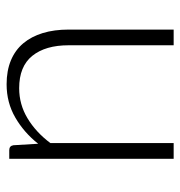

<svg xmlns="http://www.w3.org/2000/svg" viewBox="-2 -544 546 581"><g transform="rotate(-90 270.5 -253.0)"><path d="M81 0V-497.5H107Q120 -497.5 122 -485L126.5 -410Q160.5 -453 205.8 -479.2Q251 -505.5 306.5 -505.5Q347.5 -505.5 378.8 -492.5Q410 -479.5 430.5 -455Q451 -430.5 461.5 -396Q472 -361.5 472 -318V0H424.5V-318Q424.5 -388 392.5 -427.8Q360.5 -467.5 294.5 -467.5Q245.5 -467.5 203.5 -442.2Q161.5 -417 128.5 -373V0Z"/></g></svg>

Font: Lato Light
Style: Regular
Weight: 300
Designer: Lukasz Dziedzic
Foundry: Lukasz Dziedzic
Version: Version 1.104; Western+Polish opensource